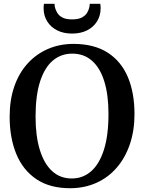

<svg xmlns="http://www.w3.org/2000/svg" viewBox="-20 -984 762 1015"><path d="M355 11Q245.5 12 173.5 -36Q101.5 -84 66.2 -169.8Q31 -255.5 31 -367Q31 -455.5 55.5 -526.5Q80 -597.5 125.5 -647.8Q171 -698 233 -725Q295 -752 369.5 -752Q478 -751.5 549.2 -705.8Q620.5 -660 655.8 -576.8Q691 -493.5 691 -381Q691 -293.5 666.5 -221.5Q642 -149.5 597.2 -97.8Q552.5 -46 490.8 -18Q429 10 355 11ZM359.5 -40.5Q418.5 -40.5 462 -78.8Q505.5 -117 529.5 -192.8Q553.5 -268.5 553.5 -381Q553.5 -483 531.2 -554.2Q509 -625.5 466.2 -663Q423.5 -700.5 362 -700.5Q303 -700.5 259.5 -664Q216 -627.5 192 -553.5Q168 -479.5 168 -367Q168 -265 190.5 -191.8Q213 -118.5 255.5 -79.5Q298 -40.5 359.5 -40.5ZM361 -806.5Q316 -806.5 282.2 -823.5Q248.5 -840.5 229.5 -871Q210.5 -901.5 210.5 -940.5Q210.5 -947 211 -952.8Q211.5 -958.5 212.5 -964H268.5Q268.5 -961 268.8 -957Q269 -953 269.5 -949Q273 -933 282 -917.2Q291 -901.5 309.8 -891.5Q328.5 -881.5 361 -881.5Q394 -881.5 412.8 -891.5Q431.5 -901.5 440.8 -917Q450 -932.5 453 -949Q454 -953 454 -957Q454 -961 454 -964H510Q511 -958.5 511.5 -952.8Q512 -947 512 -941Q512 -901.5 493 -871Q474 -840.5 440.2 -823.5Q406.5 -806.5 361 -806.5Z"/></svg>

Font: Merriweather 36pt SemiBold
Style: Regular
Weight: 600
Version: Version 2.100